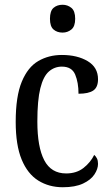

<svg xmlns="http://www.w3.org/2000/svg" viewBox="-20 -777 466 807"><path d="M244 10Q186 10 141 -18Q96 -46 71 -106.5Q46 -167 46 -265Q46 -372 71.5 -433.5Q97 -495 141 -520.5Q185 -546 240 -546Q305 -546 348.5 -520Q392 -494 392 -444Q392 -410 372 -396.5Q352 -383 310 -383Q310 -430 296 -463.5Q282 -497 240 -497Q209 -497 185.5 -476.5Q162 -456 149.5 -406Q137 -356 137 -266Q137 -159 166 -103.5Q195 -48 258 -48Q302 -48 331.5 -71.5Q361 -95 376 -126Q383 -120 387.5 -111Q392 -102 392 -88Q392 -67 377 -44Q362 -21 329 -5.5Q296 10 244 10ZM243 -640Q220 -640 205 -653Q190 -666 190 -698Q190 -731 205 -744Q220 -757 243 -757Q264 -757 280 -744Q296 -731 296 -698Q296 -666 280 -653Q264 -640 243 -640Z"/></svg>

Font: Noto Serif Sinhala Condensed
Style: Regular
Weight: 400
Width: 3
Designer: Jelle Bosma - Monotype Design Team
Foundry: Monotype Imaging Inc.
Version: Version 2.007; ttfautohint (v1.8.4.7-5d5b)